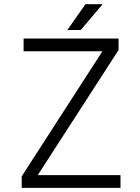

<svg xmlns="http://www.w3.org/2000/svg" viewBox="-20 -909 678 929"><path d="M94.2 -722.7H553.7V-667L162.6 -61.5H563V0H85V-55.7L475.6 -661.1H94.2ZM370.6 -763.7H305.7L393.6 -888.7H476.6Z"/></svg>

Font: Giphurs Light
Style: Regular
Weight: 300
Version: Version 0.920; ttfautohint (v1.8.4.7-5d5b)